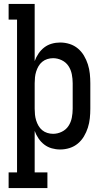

<svg xmlns="http://www.w3.org/2000/svg" viewBox="-20 -755 540 980"><path d="M24 205V125H67V-655H24V-735H157V-443Q164 -463 176.5 -481.5Q189 -500 206 -513Q223 -526 244 -532Q265 -538 287 -538Q312 -538 335.5 -530.5Q359 -523 377.5 -507.5Q396 -492 408.5 -471Q421 -450 428.5 -426.5Q436 -403 438.5 -378.5Q441 -354 441 -330V-200Q441 -176 438.5 -151.5Q436 -127 428.5 -103.5Q421 -80 408.5 -59Q396 -38 377.5 -22.5Q359 -7 335.5 0.5Q312 8 287 8Q265 8 244 2Q223 -4 206 -17Q189 -30 176.5 -48.5Q164 -67 157 -87V125H222V205ZM251 -72Q274 -72 295.5 -82.5Q317 -93 329.5 -112Q342 -131 346.5 -154Q351 -177 351 -200V-330Q351 -353 346.5 -376Q342 -399 329.5 -418Q317 -437 295.5 -447.5Q274 -458 251 -458Q236 -458 221.5 -453.5Q207 -449 195.5 -439.5Q184 -430 176.5 -417Q169 -404 164.5 -389.5Q160 -375 158.5 -360Q157 -345 157 -330V-200Q157 -185 158.5 -170Q160 -155 164.5 -140.5Q169 -126 176.5 -113Q184 -100 195.5 -90.5Q207 -81 221.5 -76.5Q236 -72 251 -72Z"/></svg>

Font: Iosevka Slab Medium
Style: Regular
Weight: 500
Monospace: yes
Designer: Belleve Invis
Foundry: Belleve Invis
Version: Version 11.1.1; ttfautohint (v1.8.3)